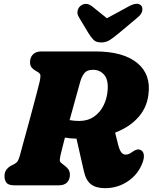

<svg xmlns="http://www.w3.org/2000/svg" viewBox="-20 -969 799 1004"><path d="M726 -120Q703 -57.5 649 -21.2Q595 15 529.5 15Q483 15 456.5 -4.8Q430 -24.5 419 -72L380 -244Q347.5 -244.5 319.5 -249.5Q312 -220.5 306 -196.5Q300 -172.5 296 -155.5Q290.5 -130 294.2 -124Q298 -118 305.5 -112.5L316.5 -104Q329.5 -94.5 337.5 -83.5Q345.5 -72.5 345.5 -55Q345.5 -30.5 331 -15.2Q316.5 0 288 0H55Q24 0 13.8 -13.5Q3.5 -27 3.5 -48Q3.5 -69 14.5 -82.8Q25.5 -96.5 39.5 -103.5L55 -111.5Q66 -117 71.5 -125Q77 -133 82.5 -150.5Q88.5 -173.5 99.2 -212.5Q110 -251.5 122.8 -298Q135.5 -344.5 148 -391.2Q160.5 -438 171 -477.8Q181.5 -517.5 187.5 -542.5Q192 -564 191.5 -574Q191 -584 178 -592L165 -600Q151.5 -607.5 144.2 -617.5Q137 -627.5 137 -643.5Q137 -668.5 152.2 -684.2Q167.5 -700 196.5 -700H479Q624 -700 697.5 -639.8Q771 -579.5 756 -473.5Q748 -406 702.5 -355Q657 -304 582 -275.5L598.5 -209.5Q603.5 -188.5 612.8 -174.5Q622 -160.5 637.5 -160.5Q647.5 -160.5 656.8 -165.2Q666 -170 675.5 -177Q683 -182.5 693.5 -186Q704 -189.5 713.5 -185.5Q728 -180 731.5 -162.5Q735 -145 726 -120ZM400.5 -545Q392.5 -516.5 376.8 -459.8Q361 -403 344 -341Q366 -336.5 394 -336.5Q439 -336.5 471.5 -359Q504 -381.5 522 -418.5Q540 -455.5 543 -498.5Q547 -553 524.2 -578.5Q501.5 -604 467.5 -604Q435.5 -604 422 -587.5Q408.5 -571 400.5 -545ZM604 -797.5Q577 -775 556.2 -761Q535.5 -747 509 -747Q482.5 -747 469 -760.8Q455.5 -774.5 441.5 -797.5L392 -880Q382 -897 385.8 -913Q389.5 -929 401.5 -938.5Q430.5 -960.5 462.5 -935L539 -873.5L652 -935Q700.5 -961.5 719.5 -938.5Q726.5 -929.5 723.8 -912.5Q721 -895.5 699.5 -877.5Z"/></svg>

Font: Fraunces 72pt S100 Black
Style: Italic
Weight: 900
Italic angle: -16°
Version: Version 1.000; ttfautohint (v1.8.3)